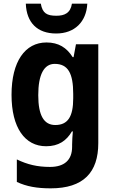

<svg xmlns="http://www.w3.org/2000/svg" viewBox="-20 -789 624 1049"><path d="M457 -769H373C365 -717 332 -703 288 -703C237 -703 212 -716 203 -769H121C125 -666 183 -606 287 -606C388 -606 452 -670 457 -769ZM234 -557C117 -557 43 -453 43 -271C43 -91 116 10 232 10C300 10 343 -20 373 -71H378C376 -49 374 -18 374 1V13C374 87 330 123 253 123C184 123 130 110 72 82V205C125 230 182 240 257 240C436 240 517 153 517 -7V-547H395L382 -477H377C344 -529 300 -557 234 -557ZM279 -440C352 -440 380 -388 380 -276V-252C380 -152 351 -106 282 -106C220 -106 189 -158 189 -269C189 -381 220 -440 279 -440Z"/></svg>

Font: Noto Sans Thai Looped SemiCondensed
Style: Bold
Weight: 700
Width: 4
Designer: Sasikarn Vongin, Ben Mitchell
Foundry: The Fontpad Ltd
Version: Version 1.001